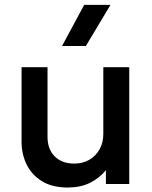

<svg xmlns="http://www.w3.org/2000/svg" viewBox="-20 -780 644 814"><path d="M267.5 15Q201 15 157.8 -11.8Q114.5 -38.5 93 -82.5Q71.5 -126.5 71.5 -178.5V-495H181.5V-199Q181.5 -148 211.8 -117.2Q242 -86.5 295.5 -86.5Q330.5 -86.5 358 -102.2Q385.5 -118 401.8 -146.5Q418 -175 418 -212.5V-495H528V0H429V-58.5Q400 -23.5 360.2 -4.2Q320.5 15 267.5 15ZM243 -585 337 -759.5H448.5L344 -585Z"/></svg>

Font: Geologica Cursive
Style: Regular
Weight: 400
Designer: Sindre Bremnes, Frode Helland
Foundry: Monokrom Skriftforlag AS
Version: Version 1.010;gftools[0.9.28]